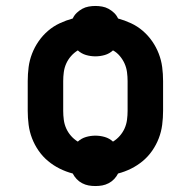

<svg xmlns="http://www.w3.org/2000/svg" viewBox="-20 -582 640 644"><path d="M300 42Q288 42 277 40Q266 38 255.5 32.5Q245 27 237 18.5Q229 10 224 0Q201 -6 180 -16.5Q159 -27 141 -42Q123 -57 109.5 -76.5Q96 -96 87.5 -118Q79 -140 76 -163.5Q73 -187 73 -210V-310Q73 -334 76 -357Q79 -380 87.5 -402Q96 -424 109.5 -443.5Q123 -463 141 -478.5Q159 -494 180.5 -504Q202 -514 224 -520Q229 -531 237.5 -539Q246 -547 256 -552.5Q266 -558 277.5 -560Q289 -562 300 -562Q311 -562 322.5 -560Q334 -558 344 -552.5Q354 -547 362.5 -539Q371 -531 376 -520Q398 -514 419.5 -504Q441 -494 459 -478.5Q477 -463 490.5 -443.5Q504 -424 512.5 -402Q521 -380 524 -357Q527 -334 527 -310V-210Q527 -187 524 -163.5Q521 -140 512.5 -118Q504 -96 490.5 -76.5Q477 -57 459 -42Q441 -27 420 -16.5Q399 -6 376 0Q371 10 363 18.5Q355 27 344.5 32.5Q334 38 323 40Q312 42 300 42ZM241 -107Q253 -118 268.5 -122.5Q284 -127 300 -127Q316 -127 331.5 -122.5Q347 -118 359 -107Q372 -115 382 -126.5Q392 -138 398 -151.5Q404 -165 406 -180Q408 -195 408 -210V-310Q408 -325 406 -340Q404 -355 398 -368.5Q392 -382 382 -394Q372 -406 359 -413Q347 -402 331.5 -397.5Q316 -393 300 -393Q284 -393 268.5 -397.5Q253 -402 241 -413Q228 -405 218 -393.5Q208 -382 202 -368.5Q196 -355 194 -340Q192 -325 192 -310V-210Q192 -195 194 -180Q196 -165 202 -151.5Q208 -138 218 -126.5Q228 -115 241 -107Z"/></svg>

Font: Zed Sans Extended
Style: Bold
Weight: 700
Width: 7
Designer: Belleve Invis
Foundry: Belleve Invis
Version: Version 1.0.0; ttfautohint (v1.8.4)